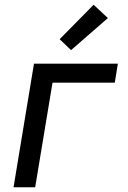

<svg xmlns="http://www.w3.org/2000/svg" viewBox="-20 -788 540 808"><path d="M37 0 123 -520H476L463 -440H201L128 0ZM279 -577 231 -623 374 -768 434 -712Z"/></svg>

Font: Iosevka Term Curly Md Obl
Style: Regular
Weight: 500
Italic angle: -9°
Designer: Belleve Invis
Foundry: Belleve Invis
Version: Version 32.3.0